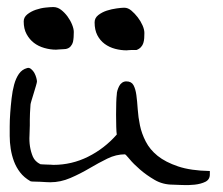

<svg xmlns="http://www.w3.org/2000/svg" viewBox="-20 -528 640 550"><path d="M337.9 -85.9Q312.5 -85.9 287.6 -73.7Q262.7 -61.5 236.3 -45.9Q210 -30.3 181.6 -18.1Q153.3 -5.9 124 -5.9Q120.1 -5.9 112.3 -6.3Q104.5 -6.8 95.2 -7.3Q85.9 -7.8 78.1 -7.8Q70.3 -7.8 67.4 -8.8Q48.8 -19.5 37.6 -34.2Q26.4 -48.8 20 -65.9Q13.7 -83 10.7 -101.6Q7.8 -120.1 7.8 -138.7V-166Q7.8 -183.6 9.3 -204.1Q10.7 -224.6 13.2 -246.1Q15.6 -267.6 20.5 -285.6Q25.4 -303.7 34.2 -316.4Q43 -329.1 57.6 -333Q63.5 -335 69.3 -330.1Q75.2 -325.2 78.6 -318.8Q82 -312.5 84 -305.2Q85.9 -297.9 85.9 -294.9Q85.9 -292 83 -282.2Q80.1 -272.5 76.7 -261.2Q73.2 -250 70.3 -240.2Q67.4 -230.5 67.4 -228.5Q67.4 -227.5 66.9 -220.2Q66.4 -212.9 65.9 -204.1Q65.4 -195.3 65.4 -185.1Q65.4 -174.8 65.4 -168.9Q65.4 -156.2 64.5 -140.1Q63.5 -124 65.9 -108.4Q68.4 -92.8 74.2 -79.1Q80.1 -65.4 95.7 -57.6Q96.7 -57.6 102.1 -57.1Q107.4 -56.6 113.8 -56.6Q120.1 -56.6 125.5 -56.2Q130.9 -55.7 132.8 -55.7Q185.5 -55.7 232.4 -79.1Q279.3 -102.5 314.5 -142.6Q313.5 -148.4 313 -165Q312.5 -181.6 312.5 -199.7Q312.5 -217.8 313 -233.9Q313.5 -250 314.5 -256.8Q314.5 -262.7 316.4 -269Q318.4 -275.4 321.3 -281.2Q324.2 -287.1 329.6 -291Q335 -294.9 341.8 -294.9Q356.4 -294.9 362.3 -284.2Q368.2 -273.4 370.6 -255.9Q373 -238.3 374.5 -215.3Q376 -192.4 380.9 -168.9Q385.7 -145.5 397.5 -122.6Q409.2 -99.6 431.6 -81.5Q454.1 -63.5 490.2 -51.3Q526.4 -39.1 581.1 -38.1Q581.1 -36.1 581.1 -33.2Q581.1 -30.3 581.1 -28.3Q581.1 -13.7 568.4 -7.3Q555.7 -1 537.6 1Q519.5 2.9 502 2Q484.4 1 475.6 1Q446.3 1 422.9 -12.7Q399.4 -26.4 380.9 -42.5Q362.3 -58.6 351.1 -72.3Q339.8 -85.9 337.9 -85.9ZM47.9 -466.8Q47.9 -478.5 58.1 -486.8Q68.4 -495.1 82.5 -500Q96.7 -504.9 110.8 -506.3Q125 -507.8 132.8 -507.8Q144.5 -507.8 154.8 -500Q165 -492.2 173.3 -481Q181.6 -469.7 186.5 -457.5Q191.4 -445.3 191.4 -436.5Q191.4 -428.7 190.9 -421.4Q190.4 -414.1 189 -407.7Q187.5 -401.4 182.6 -395.5Q177.7 -389.6 168.9 -387.7Q167 -387.7 163.1 -387.2Q159.2 -386.7 154.8 -386.7Q150.4 -386.7 146.5 -386.2Q142.6 -385.7 140.6 -385.7Q124 -385.7 106.9 -390.6Q89.8 -395.5 77.1 -405.3Q64.5 -415 56.2 -430.2Q47.9 -445.3 47.9 -466.8ZM251 -463.9Q251 -476.6 261.7 -484.9Q272.5 -493.2 286.1 -497.6Q299.8 -502 314 -503.9Q328.1 -505.9 335.9 -505.9Q346.7 -505.9 356.4 -497.6Q366.2 -489.3 374.5 -478.5Q382.8 -467.8 388.2 -455.6Q393.6 -443.4 393.6 -433.6Q393.6 -425.8 393.1 -418.5Q392.6 -411.1 390.6 -404.8Q388.7 -398.4 383.8 -393.1Q378.9 -387.7 371.1 -384.8Q369.1 -384.8 365.2 -384.8Q361.3 -384.8 356.9 -384.8Q352.5 -384.8 348.1 -384.3Q343.8 -383.8 342.8 -383.8Q326.2 -383.8 309.6 -388.2Q293 -392.6 279.8 -402.3Q266.6 -412.1 258.8 -427.2Q251 -442.4 251 -463.9Z"/></svg>

Font: Swanky and Moo Moo Cyrillic
Style: Regular
Weight: 400
Designer: Kimberly Geswein; Denis Ignatov
Foundry: Kimberly Geswein; Denis Ignatov
Version: Version 1.003 June 27, 2018